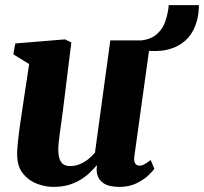

<svg xmlns="http://www.w3.org/2000/svg" viewBox="-20 -721 798 751"><path d="M188 10Q158 10 125.8 -1.8Q93.5 -13.5 70.8 -40.8Q48 -68 47 -114.5Q47 -132 48.8 -153Q50.5 -174 53.5 -197.2Q56.5 -220.5 60 -244.5Q63.5 -268.5 67 -291.5L94 -470.5L32 -508.5L40 -551L234 -567L259 -555L226 -288Q223.5 -266.5 220.2 -244.5Q217 -222.5 214.2 -202.2Q211.5 -182 209.8 -165.5Q208 -149 208 -138Q208 -114 213 -99.5Q218 -85 228 -78.2Q238 -71.5 254.5 -71.5Q274 -71.5 291.8 -78.8Q309.5 -86 324.8 -98Q340 -110 351.5 -124L411.5 -563H568.5L505.5 -109.5Q503 -90.5 508.8 -81.8Q514.5 -73 525.5 -73Q534 -73 542.5 -77.2Q551 -81.5 569.5 -95L583.5 -61Q578.5 -52.5 560.8 -35.5Q543 -18.5 514.2 -4.2Q485.5 10 447 10Q406.5 10 385.5 -4Q364.5 -18 359.5 -42Q359 -45 358.5 -48.8Q358 -52.5 358 -56.5Q358 -60.5 358.5 -64.8Q359 -69 359.5 -72.5L357.5 -73.5Q345 -58.5 329.2 -43.8Q313.5 -29 293 -16.8Q272.5 -4.5 246.8 2.8Q221 10 188 10ZM640 -701H758Q758 -641.5 732.5 -596.5Q707 -551.5 652.8 -532Q598.5 -512.5 512 -528.5L507 -561.5Q560 -561.5 587.5 -582.8Q615 -604 626.2 -636.2Q637.5 -668.5 640 -701Z"/></svg>

Font: Merriweather 20pt Black
Style: Italic
Weight: 900
Italic angle: -7.8°
Version: Version 2.101